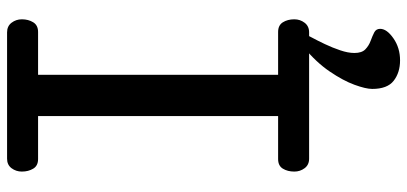

<svg xmlns="http://www.w3.org/2000/svg" viewBox="-318 -558 1129 532"><g transform="rotate(-90 246.0 -292.5)"><path d="M71.8 0Q54.7 0 45.4 -12.5Q36.1 -24.9 36.1 -41Q36.1 -59.6 44.2 -72.8Q52.2 -85.9 70.8 -85.9H189.9V-751H70.8Q52.2 -751 44.2 -764.4Q36.1 -777.8 36.1 -795.9Q36.1 -812 45.4 -824.5Q54.7 -836.9 71.8 -836.9H421.9Q439 -836.9 448.5 -824.5Q458 -812 458 -795.9Q458 -777.8 449.7 -764.4Q441.4 -751 422.9 -751H304.2V-85.9H422.9Q441.4 -85.9 449.7 -72.8Q458 -59.6 458 -41Q458 -24.9 448.5 -12.5Q439 0 421.9 0ZM344.2 252Q310.5 252 287.8 234.4Q265.1 216.8 265.1 174.8Q265.1 157.2 276.6 125.7Q288.1 94.2 313.5 56.9Q338.9 19.5 380.4 -14.6H418.9Q416.5 -9.3 408 6.6Q399.4 22.5 389.4 43.5Q379.4 64.5 372.1 86.2Q364.7 107.9 364.7 125.5Q364.7 146 374.8 155.8Q384.8 165.5 398.2 170.4Q411.6 175.3 421.6 180.4Q431.6 185.5 431.6 196.8Q431.6 215.3 405.3 233.6Q378.9 252 344.2 252Z"/></g></svg>

Font: Cutive
Style: Regular
Weight: 400
Version: Version 1.100; ttfautohint (v1.8.4.7-5d5b)